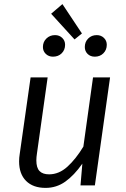

<svg xmlns="http://www.w3.org/2000/svg" viewBox="-20 -903 616 935"><path d="M73 -117Q73 -135 76 -153L129 -526H212L160 -156Q157 -137 157 -122Q157 -86 172.5 -70Q188 -54 219 -54Q267 -54 308 -91Q349 -128 386 -189L433 -526H516L442 0H372L381 -106Q341 -49 298 -18.5Q255 12 202 12Q141 12 107 -22Q73 -56 73 -117ZM379 -740 343 -711 229 -836 284 -883ZM189 -674Q189 -699 206 -715.5Q223 -732 248 -732Q269 -732 283 -718.5Q297 -705 297 -685Q297 -660 280.5 -643.5Q264 -627 238 -627Q217 -627 203 -640.5Q189 -654 189 -674ZM393 -674Q393 -699 409.5 -715.5Q426 -732 451 -732Q472 -732 486 -718.5Q500 -705 500 -685Q500 -660 483.5 -643.5Q467 -627 442 -627Q420 -627 406.5 -640.5Q393 -654 393 -674Z"/></svg>

Font: Fira Sans Book
Style: Italic
Weight: 350
Italic angle: -8°
Designer: bBox Type GmbH & Carrois Corporate GbR & Edenspiekermann AG
Foundry: bBox Type GmbH & Carrois Corporate GbR & Edenspiekermann AG
Version: Version 4.301